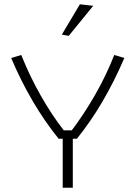

<svg xmlns="http://www.w3.org/2000/svg" viewBox="-20 -874 631 894"><path d="M268 -713 352 -854 414 -847 300 -707ZM272 -228H253Q123 -389 32 -604L79 -618Q118 -520 170 -428.5Q222 -337 277 -267H314Q369 -339 421.5 -430Q474 -521 512 -618L559 -604Q465 -385 338 -228H319V0H272Z"/></svg>

Font: Athiti Light
Style: Regular
Weight: 300
Designer: CadsonDemak Team
Foundry: CadsonDemak
Version: Version 1.032